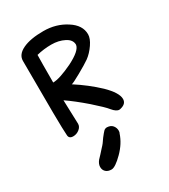

<svg xmlns="http://www.w3.org/2000/svg" viewBox="-168 -544 736 834"><g transform="rotate(-30 200.0 -126.5)"><path d="M111 -157Q152 -129 204 -84Q255 -39 268 -22Q286 0 301 0Q305 0 314 -3Q338 -11 338 -33Q338 -64 289 -112Q238 -160 177 -199Q185 -200 226 -223Q267 -246 287 -260Q310 -277 328.5 -304Q347 -331 347 -352Q347 -398 298 -429Q249 -461 185 -461Q120 -461 82 -443Q44 -425 44 -393Q44 -61 48 -20Q48 0 70 0Q87 0 101 -11Q115 -22 115 -37V-38Q112 -128 111 -157ZM112 -384Q148 -393 186 -393Q222 -393 250.5 -378.5Q279 -364 279 -339Q276 -311 210 -278Q143 -246 111 -246Q111 -352 112 -384ZM253 77Q253 63 244 51.5Q235 40 216 39Q206 39 199.5 45.5Q193 52 179 70Q165 92 151 106Q143 114 133 126L116 144Q104 159 104 174Q104 189 114 198.5Q124 208 142 208Q161 208 199 170Q236 133 250 90Q253 86 253 77Z"/></g></svg>

Font: Patrick Hand SC
Style: Regular
Weight: 400
Designer: Patrick Wagesreiter
Foundry: Patrick Wagesreiter
Version: Version 2.001; ttfautohint (v1.8.2)